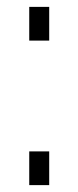

<svg xmlns="http://www.w3.org/2000/svg" viewBox="-20 -538 228 558"><path d="M65 -420V-518H123V-420ZM65 0V-98H123V0Z"/></svg>

Font: Raleway
Style: Regular
Weight: 400
Designer: Matt McInerney, Pablo Impallari, Rodrigo Fuenzalida
Foundry: Matt McInerney, Pablo Impallari, Rodrigo Fuenzalida
Version: Version 4.101;RELEASE